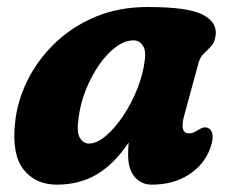

<svg xmlns="http://www.w3.org/2000/svg" viewBox="-20 -502 646 535"><path d="M493.5 -181Q479.5 -130.5 506.5 -130.5Q515.5 -130.5 521.5 -133.8Q527.5 -137 536 -142Q550.5 -151 562 -144Q570.5 -139.5 572.2 -125.8Q574 -112 565.5 -88Q548.5 -42.5 505.5 -15Q462.5 12.5 403 12.5Q373.5 12.5 355.2 -9.2Q337 -31 337 -70Q337 -88.5 338.5 -105Q298.5 -45 250 -16.2Q201.5 12.5 138.5 12.5Q79 12.5 45.8 -29.5Q12.5 -71.5 22 -160Q28 -219.5 56 -276.8Q84 -334 131.8 -380.5Q179.5 -427 245 -454.8Q310.5 -482.5 391.5 -482.5Q502 -482.5 543.5 -461.8Q585 -441 581 -404.5Q578.5 -384.5 568.8 -373.8Q559 -363 548.2 -353Q537.5 -343 533 -326ZM199 -174Q193 -134 202.5 -118Q212 -102 228 -102Q249.5 -102 274.5 -123Q299.5 -144 322.8 -178.5Q346 -213 362.8 -255Q379.5 -297 384 -339.5Q386.5 -363 377.2 -376.2Q368 -389.5 352 -389.5Q327.5 -389.5 302.8 -371Q278 -352.5 256.2 -321.2Q234.5 -290 219.2 -251.8Q204 -213.5 199 -174Z"/></svg>

Font: Fraunces 9pt S100
Style: Bold Italic
Weight: 700
Italic angle: -16°
Version: Version 1.000; ttfautohint (v1.8.3)